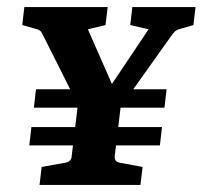

<svg xmlns="http://www.w3.org/2000/svg" viewBox="-20 -524 574 544"><path d="M69 -164H439L433 -112H63ZM82 -271H452L446 -219H76ZM211 -207 99 -430Q95 -439 82 -442L43 -453L49 -504H285L279 -453L229 -441L309 -259H279L401 -441L349 -453L355 -504H534L528 -453L490 -442Q483 -440 479 -437.5Q475 -435 470 -429L312 -207ZM92 0 98 -51 165 -63Q182 -66 183 -81L202 -239H324L305 -81Q304 -66 319 -63L384 -51L378 0Z"/></svg>

Font: Yrsa
Style: Bold Italic
Weight: 700
Italic angle: -7.10001°
Version: Version 2.004